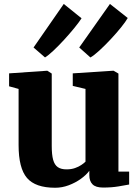

<svg xmlns="http://www.w3.org/2000/svg" viewBox="-20 -918 689 950"><path d="M490 10Q453.5 10 437.8 -6Q422 -22 422 -51V-73Q407 -52.5 380.2 -33.2Q353.5 -14 320.5 -1.5Q287.5 11 253 11Q155 11 113.5 -37.5Q72 -86 72 -200V-478L25 -491V-555L213 -568H214L236 -554V-196Q236 -152.5 243 -127.2Q250 -102 266 -91Q282 -80 309 -80Q333 -80 351.2 -86.5Q369.5 -93 382.5 -101.8Q395.5 -110.5 403 -118V-478L340 -493V-555L539 -568H542L566 -554V-69H619V-5Q600.5 -1.5 566.8 4.2Q533 10 490 10ZM427 -634 372 -683 524 -898.5 612 -829Q602 -811 579 -782.5Q556 -754 527.5 -723.5Q499 -693 472.2 -668.5Q445.5 -644 428 -634ZM202.5 -634 146 -683 295.5 -898.5 383.5 -827.5Q371 -808 347.8 -779.5Q324.5 -751 297.2 -721.2Q270 -691.5 244.8 -667.8Q219.5 -644 203 -634Z"/></svg>

Font: Merriweather Light 18pt Black
Style: Regular
Weight: 900
Version: Version 2.100